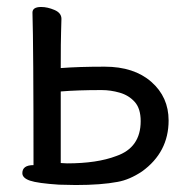

<svg xmlns="http://www.w3.org/2000/svg" viewBox="-20 -508 540 550"><path d="M197 22 149 21Q88 17 66 9.5Q44 2 44 -12Q44 -35 76 -35Q76 -375 73 -472Q73 -488 98 -488Q116 -488 136 -479.5Q156 -471 156 -454Q156 -442 155 -417.5Q154 -393 154 -313Q205 -317 280 -317Q364 -317 413.5 -273.5Q463 -230 463 -163Q463 -72 387 -17Q351 7 317 13Q270 22 197 22ZM172 -40Q258 -40 313 -61Q383 -85 383 -161Q383 -197 366 -216Q349 -235 323 -242.5Q297 -250 271 -250Q202 -250 154 -246V-41Z"/></svg>

Font: LXGW WenKai Mono TC
Style: Bold
Weight: 700
Designer: LXGW / Fontworks Inc.
Foundry: LXGW / Fontworks Inc.
Version: Version 1.330